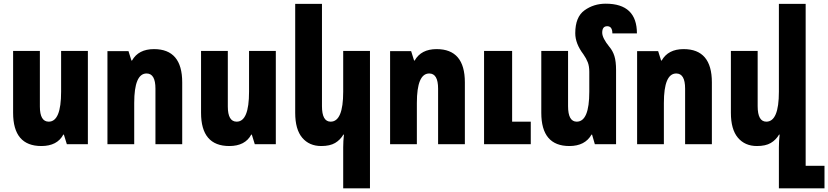

<svg xmlns="http://www.w3.org/2000/svg" viewBox="-20 -781 4486 1040"><path d="M456 -505H311V-284Q311 -122 244 -122Q196 -122 196 -204V-505H51V-170Q51 10 204 10Q290 10 323 -52H326L342 0H456Z M562 0H707V-223Q707 -383 774 -383Q822 -383 822 -301V0H967V-335Q967 -515 814 -515Q730 -515 695 -453H692L676 -504H562Z M1474 -505H1329V-284Q1329 -122 1262 -122Q1214 -122 1214 -204V-505H1069V-170Q1069 10 1222 10Q1308 10 1341 -52H1344L1360 0H1474Z M1984 239V-505H1839V-284Q1839 -122 1771 -122Q1724 -122 1724 -206V-760H1579V-170Q1579 -80 1617 -35Q1655 10 1720 10Q1767 10 1795 -6.5Q1823 -23 1840 -52H1843Q1841 -35 1840 -17.5Q1839 0 1839 17V239Z M2093 0H2238V-223Q2238 -383 2305 -383Q2353 -383 2353 -301V0H2498V-335Q2498 -515 2345 -515Q2261 -515 2226 -453H2223L2207 -504H2093ZM2602 0V-505H2754V-122H2855V0Z M3317 -401Q3317 -449 3308 -477.5Q3299 -506 3281 -527Q3242 -575 3242 -604Q3242 -639 3269 -639Q3297 -639 3297 -600H3430Q3430 -761 3261 -761Q3196 -761 3146 -725Q3096 -689 3096 -601Q3096 -545 3140 -487Q3156 -464 3164 -443Q3172 -422 3172 -392V-284Q3172 -122 3104 -122Q3057 -122 3057 -206V-505H2912V-170Q2912 10 3064 10Q3149 10 3184 -52H3187L3202 0H3317Z M3431 0H3576V-223Q3576 -383 3643 -383Q3691 -383 3691 -301V0H3836V-335Q3836 -515 3683 -515Q3599 -515 3564 -453H3561L3545 -504H3431Z M4344 117V-760H4199V-284Q4199 -122 4131 -122Q4084 -122 4084 -206V-505H3939V-170Q3939 -80 3977 -35Q4015 10 4080 10Q4127 10 4155 -6.5Q4183 -23 4200 -52H4203Q4201 -35 4200 -17.5Q4199 0 4199 17V239H4446V117Z"/></svg>

Font: Noto Sans Armenian ExtraCondensed Extra
Style: Regular
Weight: 800
Width: 3
Designer: Monotype Design Team
Foundry: Monotype Imaging Inc.
Version: Version 1.901